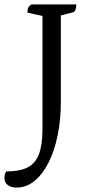

<svg xmlns="http://www.w3.org/2000/svg" viewBox="-84 -661 404 868"><path d="M-9 187Q-34 187 -49 175.5Q-64 164 -64 143Q-64 136 -62 128Q-60 120 -56 114Q5 114 40.5 96Q76 78 92 36Q108 -6 108 -76V-604L125 -585L40 -604Q40 -618 44 -626.5Q48 -635 59 -641H261Q261 -626 257 -616.5Q253 -607 245 -605L174 -587L191 -604V-201Q191 -119 176.5 -48.5Q162 22 135 75Q108 128 71.5 157.5Q35 187 -9 187Z"/></svg>

Font: Pitagon Serif
Style: Regular
Weight: 400
Designer: Travis Tran
Foundry: Pitagon
Version: Version 1.000;gftools[0.9.26]